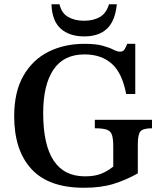

<svg xmlns="http://www.w3.org/2000/svg" viewBox="-20 -876 772 907"><path d="M376 11Q210 11 128.5 -77.5Q47 -166 47 -327Q47 -442 90.5 -518Q134 -594 209 -631.5Q284 -669 379 -669Q433 -669 465 -660Q497 -651 515.5 -641.5Q534 -632 547 -632Q562 -632 568.5 -643Q575 -654 581 -669H619V-432H576Q557 -532 507.5 -575.5Q458 -619 379 -619Q281 -619 232.5 -547Q184 -475 184 -342Q184 -43 381 -43Q426 -43 456 -54.5Q486 -66 515 -89V-184Q515 -220 509 -238.5Q503 -257 484.5 -263.5Q466 -270 428 -270V-310H698V-270Q656 -270 643.5 -255.5Q631 -241 631 -194V-57Q576 -26 517 -7.5Q458 11 376 11ZM378 -704Q308 -704 267 -740.5Q226 -777 223 -856H261Q271 -813 302.5 -795.5Q334 -778 377 -778Q421 -778 451.5 -795.5Q482 -813 495 -856H532Q524 -777 485.5 -740.5Q447 -704 378 -704Z"/></svg>

Font: STIX Two Text SemiBold
Style: Regular
Weight: 600
Designer: Ross Mills, John Hudson & Paul Hanslow, Tiro Typeworks Ltd; with prior portions MicroPress Inc., and Coen Hoffman.
Foundry: Tiro Typeworks Ltd
Version: Version 2.13 b171